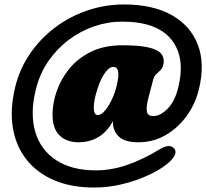

<svg xmlns="http://www.w3.org/2000/svg" viewBox="-20 -708 926 861"><path d="M600.5 -70Q540 -70 513.8 -94.8Q487.5 -119.5 486.5 -156.5Q486.5 -160.5 486.5 -165Q459.5 -115.5 420.2 -92.8Q381 -70 333 -70Q278 -70 246.8 -100.8Q215.5 -131.5 215.5 -195Q215.5 -244 233.8 -297.8Q252 -351.5 290 -398.8Q328 -446 387.5 -475.5Q447 -505 529 -505Q603.5 -505 644.8 -495.5Q686 -486 701.5 -468.5Q717 -451 714 -426.5Q711.5 -406.5 701.8 -396Q692 -385.5 681.5 -376.2Q671 -367 666.5 -349.5L645.5 -269Q634.5 -226 638.8 -206.8Q643 -187.5 667.5 -187.5Q698.5 -187.5 731 -219.8Q763.5 -252 779 -314.5Q813 -451 748.2 -531Q683.5 -611 527.5 -611Q463.5 -611 401.8 -589.8Q340 -568.5 287.2 -528.5Q234.5 -488.5 196.2 -432.8Q158 -377 141 -308Q114 -199.5 138 -117.5Q162 -35.5 231.8 10.2Q301.5 56 410.5 56Q478.5 56 549 32Q619.5 8 697 -39Q715.5 -50.5 732.2 -52.8Q749 -55 760 -43Q772.5 -29.5 762.8 -10.5Q753 8.5 728 28.5Q695.5 54.5 643.2 78.5Q591 102.5 528.5 117.8Q466 133 401.5 133Q299.5 133 222.8 100.2Q146 67.5 98.5 7.2Q51 -53 37.5 -136Q24 -219 48.5 -319Q68.5 -400 114.8 -467.5Q161 -535 226.8 -584.5Q292.5 -634 371.8 -661Q451 -688 536.5 -688Q665 -688 749.8 -640.5Q834.5 -593 867.2 -507.2Q900 -421.5 871.5 -306Q855.5 -240.5 816.2 -186.8Q777 -133 721.5 -101.5Q666 -70 600.5 -70ZM400.5 -223.5Q400.5 -192 419 -192Q434 -192 452.5 -214.2Q471 -236.5 487.2 -274.5Q503.5 -312.5 510 -359.5Q512.5 -382 507.5 -395Q502.5 -408 488.5 -408Q472 -408 456.2 -388.5Q440.5 -369 428 -339.2Q415.5 -309.5 408 -278.2Q400.5 -247 400.5 -223.5Z"/></svg>

Font: Fraunces 144pt S100 Black
Style: Italic
Weight: 900
Italic angle: -16°
Version: Version 1.000; ttfautohint (v1.8.3)